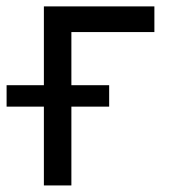

<svg xmlns="http://www.w3.org/2000/svg" viewBox="-57 -565 536 585"><path d="M413.4 -467.3H160.5V-305.4H275.6V-240.1H160.5V0H76.7V-240.1H-36.9V-305.4H76.7V-545.5H413.4Z"/></svg>

Font: Fast_Sans
Style: Regular
Weight: 400
Designer: Rasmus Andersson
Foundry: rsms
Version: Version 3.018;git-588b23468